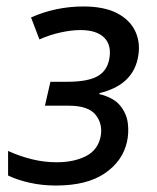

<svg xmlns="http://www.w3.org/2000/svg" viewBox="-20 -564 486 594"><path d="M153 10Q111 10 72.5 1.5Q34 -7 5 -21V-97Q40 -81 78 -71.5Q116 -62 155 -62Q208 -62 245 -80.5Q282 -99 291 -140Q299 -179 276.5 -208Q254 -237 193 -237H119L136 -311H188Q250 -311 280.5 -327.5Q311 -344 318 -381Q326 -424 302.5 -447.5Q279 -471 229 -471Q201 -471 167 -463.5Q133 -456 102 -442L76 -510Q153 -544 238 -544Q303 -544 343.5 -522.5Q384 -501 400 -464Q416 -427 406 -382Q388 -300 288 -276L287 -273Q332 -262 352 -237Q372 -212 375.5 -182.5Q379 -153 373 -126Q360 -66 304.5 -28Q249 10 153 10Z"/></svg>

Font: Noto Sans
Style: Italic
Weight: 400
Italic angle: -12°
Designer: Monotype Design Team
Foundry: Monotype Imaging Inc.
Version: Version 2.013; ttfautohint (v1.8.4.7-5d5b)